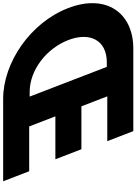

<svg xmlns="http://www.w3.org/2000/svg" viewBox="-11 -1021 865 1217"><g transform="rotate(90 421.5 -412.5)"><path d="M423.7 -660H707.7L644.2 -825H121.2C-105.8 -825 -228.6 -653 -135.7 -412C-42.9 -171 212 0 439 0H962L898.4 -165H614.4L550.5 -331H822.5L758.9 -496H486.9ZM236.9 -657 425.3 -168H396.3C256.3 -168 120.1 -275 66.9 -413C14.1 -550 67.9 -657 207.9 -657Z"/></g></svg>

Font: Hussar
Style: BdOpOblFour
Weight: 700
Foundry: Cannot Into Space Fonts
Version: Version 2.00